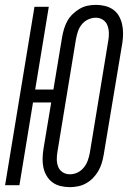

<svg xmlns="http://www.w3.org/2000/svg" viewBox="-20 -763 540 791"><path d="M268 8Q248 8 229.5 3.5Q211 -1 196.5 -11.5Q182 -22 172.5 -38Q163 -54 159 -72Q155 -90 155.5 -109.5Q156 -129 159 -149L191 -341H116L60 0H1L122 -735H181L125 -394H200L236 -611Q239 -628 244 -644.5Q249 -661 257.5 -676.5Q266 -692 279.5 -705Q293 -718 308.5 -727Q324 -736 341 -739.5Q358 -743 375 -743Q394 -743 412.5 -738.5Q431 -734 446 -723.5Q461 -713 470 -697Q479 -681 483 -663Q487 -645 487 -625.5Q487 -606 484 -586L407 -124Q404 -107 399 -90.5Q394 -74 385 -58.5Q376 -43 363.5 -30Q351 -17 335 -8Q319 1 301.5 4.5Q284 8 268 8ZM268 -45Q284 -45 299 -52Q314 -59 325 -72.5Q336 -86 341.5 -101.5Q347 -117 350 -133L426 -595Q429 -611 428.5 -627.5Q428 -644 422.5 -658.5Q417 -673 404 -681.5Q391 -690 375 -690Q359 -690 343.5 -683Q328 -676 317 -662.5Q306 -649 301 -633.5Q296 -618 293 -602L217 -140Q214 -124 214 -107.5Q214 -91 219.5 -76.5Q225 -62 238 -53.5Q251 -45 268 -45Z"/></svg>

Font: Iosevka Term Curly Light
Style: Italic
Weight: 300
Italic angle: -9°
Designer: Belleve Invis
Foundry: Belleve Invis
Version: Version 32.3.0